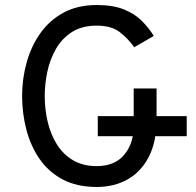

<svg xmlns="http://www.w3.org/2000/svg" viewBox="-20 -732 778 764"><path d="M365 12Q285.5 12 229 -18.2Q172.5 -48.5 137 -100.2Q101.5 -152 84.8 -216.8Q68 -281.5 68 -350Q68 -418 85.8 -482.5Q103.5 -547 139.8 -598.8Q176 -650.5 232 -681.2Q288 -712 365 -712Q430 -712 473.2 -694.5Q516.5 -677 544.5 -648.8Q572.5 -620.5 592 -589L514 -544Q490 -578.5 456.5 -604.2Q423 -630 365 -630Q306.5 -630 266.8 -604.8Q227 -579.5 203 -538Q179 -496.5 168.5 -447.2Q158 -398 158 -350Q158 -296 170 -246Q182 -196 207 -156.5Q232 -117 271.2 -94Q310.5 -71 365 -71Q436.5 -71 474.2 -116Q512 -161 512 -232V-380H603V-256Q603 -169 572.8 -109.2Q542.5 -49.5 488.8 -18.8Q435 12 365 12ZM369 -190V-270H723V-190Z"/></svg>

Font: Overpass
Style: Regular
Weight: 400
Designer: Delve Withrington, Dave Bailey, Thomas Jockin
Foundry: Delve Fonts LLC
Version: Version 4.000